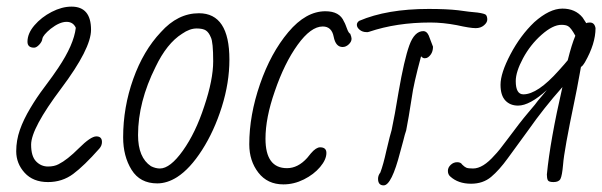

<svg xmlns="http://www.w3.org/2000/svg" viewBox="-20 -545 1819 580"><path d="M29 -88Q29 -121 40 -152.5Q51 -184 72 -219Q91 -251 113 -280Q143 -320 156 -340Q203 -410 209 -461Q201 -479 181 -479Q160 -479 133 -458Q110 -439 108 -428Q107 -419 98.5 -410Q90 -401 83 -401Q63 -401 63 -419Q63 -444 84 -468.5Q105 -493 136 -509Q167 -525 196 -525Q255 -525 255 -455Q255 -398 165 -278Q74 -157 74 -108Q74 -73 89 -57.5Q104 -42 125 -42Q144 -42 157 -49Q183 -62 218 -97Q254 -133 271 -133Q288 -133 288 -116Q288 -105 280 -96Q234 -44 201 -19.5Q168 5 125 5Q80 5 54.5 -23Q29 -51 29 -88Z M352 -130Q352 -221 382.5 -306.5Q413 -392 466 -448Q517 -505 581 -505Q673 -505 673 -365Q673 -295 650 -222Q627 -149 590.5 -92Q554 -35 515 -10Q485 9 455 9Q403 9 377.5 -32Q352 -73 352 -130ZM597 -224Q624 -304 624 -360Q624 -418 617 -432Q611 -447 602 -453Q593 -459 574 -459Q553 -459 530 -443Q484 -414 450 -343Q397 -237 397 -137Q397 -69 436 -43Q450 -36 463 -36Q494 -36 532.5 -90Q571 -144 597 -224Z M733 -109Q733 -197 765.5 -291Q798 -385 851 -448Q904 -511 963 -511Q1006 -511 1019 -480Q1022 -475 1024 -469.5Q1026 -464 1028 -459Q1033 -445 1038 -443Q1042 -433 1042 -428Q1042 -419 1033.5 -411Q1025 -403 1015 -403Q994 -403 988 -434Q982 -465 955 -465Q919 -465 879 -409.5Q839 -354 810 -269Q782 -189 782 -126Q782 -37 847 -37Q880 -37 908 -68Q911 -72 919 -81.5Q927 -91 934 -95.5Q941 -100 947 -100Q966 -100 966 -83Q966 -63 947 -40.5Q928 -18 898 -3Q868 12 836 12Q788 12 760.5 -23.5Q733 -59 733 -109Z M1058 -470Q1058 -477 1065 -482Q1149 -518 1275 -518Q1329 -518 1364 -514Q1398 -509 1423 -507Q1444 -504 1448 -500Q1452 -495 1452 -486Q1452 -477 1442 -468.5Q1432 -460 1417 -460Q1400 -460 1360 -469Q1318 -477 1280 -477Q1178 -477 1095 -449L1091 -448H1087Q1075 -448 1066.5 -455Q1058 -462 1058 -470ZM1122 -5Q1122 -15 1129 -24Q1138 -48 1147 -89Q1159 -140 1163 -152L1173 -203L1184 -267Q1201 -365 1216.5 -408Q1232 -451 1259 -451Q1269 -451 1275 -438L1288 -404Q1288 -383 1273 -372Q1269 -369 1263 -369Q1257 -369 1252 -375Q1229 -290 1224 -251Q1214 -186 1207 -151Q1203 -140 1198 -119L1189 -86Q1163 15 1139 15Q1122 15 1122 -5Z M1340 -12Q1333 -18 1333 -29Q1333 -39 1341.5 -47Q1350 -55 1361 -55Q1372 -55 1376 -48Q1383 -41 1388.5 -38.5Q1394 -36 1409 -36Q1439 -36 1474 -76Q1487 -89 1512 -123Q1552 -177 1575 -204Q1582 -213 1596 -229Q1603 -239 1617 -255L1632 -273Q1580 -226 1545 -226Q1521 -226 1506.5 -241.5Q1492 -257 1492 -289Q1492 -324 1522 -381Q1552 -438 1594 -478Q1640 -519 1679 -519Q1718 -519 1740 -492Q1741 -490 1751 -475Q1754 -477 1762 -477Q1776 -477 1779 -460Q1779 -413 1747 -357Q1739 -344 1735 -343L1731 -321Q1722 -271 1716 -243Q1684 -90 1681 -48Q1678 -14 1673 -4.5Q1668 5 1652 5Q1638 5 1635 -0.5Q1632 -6 1632 -18Q1642 -121 1679 -282Q1623 -219 1576 -152L1514 -67Q1488 -31 1463.5 -10.5Q1439 10 1403 10Q1364 10 1340 -12ZM1668 -332Q1687 -353 1695 -363Q1707 -411 1718 -437Q1705 -461 1696 -466Q1689 -470 1676 -470Q1650 -470 1616 -440Q1582 -410 1560 -369Q1538 -328 1538 -300Q1538 -260 1561 -260Q1604 -260 1668 -332Z"/></svg>

Font: Bad Script
Style: Regular
Weight: 400
Italic angle: -10°
Designer: Roman Shchyukin (Gaslight Type Foundry), Cyreal (Charset Expansion)
Foundry: Gaslight
Version: Version 2.000